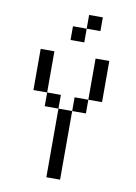

<svg xmlns="http://www.w3.org/2000/svg" viewBox="-85 -806 608 861"><g transform="rotate(10 219.0 -375.0)"><path d="M312.5 -562.5H375V-375H312.5ZM250 -375H312.5V-312.5H250ZM187.5 -312.5H250V0H187.5ZM125 -375H187.5V-312.5H125ZM62.5 -562.5H125V-375H62.5ZM187.5 -687.5H250V-625H187.5ZM250 -750H312.5V-687.5H250Z"/></g></svg>

Font: Pixel Operator
Style: Regular
Weight: 400
Designer: Jayvee Enaguas (HarvettFox96)
Version: 2016.04.25